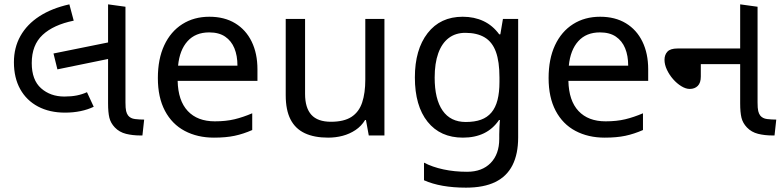

<svg xmlns="http://www.w3.org/2000/svg" viewBox="-20 -623 3598 883"><path d="M279 -105Q208 -105 155 -133Q102 -161 73 -213Q44 -265 44 -337Q44 -404 74 -457.5Q104 -511 161 -548Q218 -585 299 -603L319 -528Q226 -509 176 -462.5Q126 -416 126 -333Q126 -255 169 -217Q212 -179 276 -179Q308 -179 333 -184Q358 -189 380 -199L411 -132Q384 -119 350.5 -112Q317 -105 279 -105ZM244 -304 226 -377 493 -431V-355ZM625 0Q590 0 559.5 -7.5Q529 -15 508 -37Q489 -57 483 -81.5Q477 -106 477 -148V-603L557 -592V-152Q557 -125 560 -112.5Q563 -100 569 -92Q580 -78 601 -75.5Q622 -73 643 -73L635 0Z M943 -546Q1012 -546 1061.5 -516Q1111 -486 1137.5 -431.5Q1164 -377 1164 -304V-251H797Q799 -160 843.5 -112.5Q888 -65 968 -65Q1019 -65 1058.5 -74.5Q1098 -84 1140 -102V-25Q1099 -7 1059 1.5Q1019 10 964 10Q888 10 829.5 -21Q771 -52 738.5 -113.5Q706 -175 706 -264Q706 -352 735.5 -415Q765 -478 818.5 -512Q872 -546 943 -546ZM942 -474Q879 -474 842.5 -433.5Q806 -393 799 -321H1072Q1072 -367 1058 -401Q1044 -435 1015.5 -454.5Q987 -474 942 -474Z M1748 -536V0H1676L1663 -71H1659Q1642 -43 1615 -25Q1588 -7 1556 1.5Q1524 10 1489 10Q1425 10 1381.5 -10.5Q1338 -31 1316 -74Q1294 -117 1294 -185V-536H1383V-191Q1383 -127 1412 -95Q1441 -63 1502 -63Q1562 -63 1596.5 -85.5Q1631 -108 1645.5 -151.5Q1660 -195 1660 -257V-536Z M2108 -546Q2161 -546 2203.5 -526Q2246 -506 2276 -465H2281L2293 -536H2363V9Q2363 85 2337 136.5Q2311 188 2258 214Q2205 240 2123 240Q2065 240 2016.5 231.5Q1968 223 1930 206V125Q1968 145 2019 156Q2070 167 2128 167Q2197 167 2236.5 126.5Q2276 86 2276 16V-5Q2276 -17 2277 -39.5Q2278 -62 2279 -71H2275Q2247 -30 2205.5 -10Q2164 10 2109 10Q2005 10 1946.5 -63Q1888 -136 1888 -267Q1888 -395 1946.5 -470.5Q2005 -546 2108 -546ZM2120 -472Q2075 -472 2043.5 -448Q2012 -424 1995.5 -378Q1979 -332 1979 -266Q1979 -167 2015.5 -114.5Q2052 -62 2122 -62Q2163 -62 2192 -72.5Q2221 -83 2240 -105.5Q2259 -128 2268 -163Q2277 -198 2277 -246V-267Q2277 -340 2260.5 -385Q2244 -430 2209 -451Q2174 -472 2120 -472Z M2740 -546Q2809 -546 2858.5 -516Q2908 -486 2934.5 -431.5Q2961 -377 2961 -304V-251H2594Q2596 -160 2640.5 -112.5Q2685 -65 2765 -65Q2816 -65 2855.5 -74.5Q2895 -84 2937 -102V-25Q2896 -7 2856 1.5Q2816 10 2761 10Q2685 10 2626.5 -21Q2568 -52 2535.5 -113.5Q2503 -175 2503 -264Q2503 -352 2532.5 -415Q2562 -478 2615.5 -512Q2669 -546 2740 -546ZM2739 -474Q2676 -474 2639.5 -433.5Q2603 -393 2596 -321H2869Q2869 -367 2855 -401Q2841 -435 2812.5 -454.5Q2784 -474 2739 -474Z M3532 0Q3497 0 3466.5 -7.5Q3436 -15 3415 -37Q3396 -57 3390 -81.5Q3384 -106 3384 -148V-603L3464 -592V-152Q3464 -125 3467 -112.5Q3470 -100 3476 -92Q3487 -78 3508 -75.5Q3529 -73 3550 -73L3542 0ZM3152 -214Q3134 -214 3113.5 -226.5Q3093 -239 3075.5 -259Q3058 -279 3047 -302.5Q3036 -326 3036 -348Q3036 -371 3049.5 -385.5Q3063 -400 3096 -400H3420V-328H3203V-271Q3203 -242 3189 -228Q3175 -214 3152 -214Z"/></svg>

Font: lguzrati15
Style: Book
Weight: 400
Designer: Jelle Bosma - Monotype Design Team, Universal Thirst
Foundry: Monotype Imaging Inc.
Version: Version 2.106